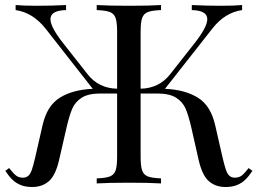

<svg xmlns="http://www.w3.org/2000/svg" viewBox="-20 -728 1023 762"><path d="M875 14.2Q835.4 14.2 808.8 -9Q782.2 -32.2 768.1 -94.2L740.2 -217.8Q728.5 -269 716.8 -296.4Q705.1 -323.7 678.7 -340.3Q652.3 -356.9 604 -356.9H538.1V-106Q538.1 -68.4 544.2 -51.3Q550.3 -34.2 566.7 -27.8Q583 -21.5 619.1 -20V0Q576.7 -2.9 491.2 -2.9Q410.6 -2.9 363.8 0V-20Q399.9 -21.5 416.3 -27.8Q432.6 -34.2 438.7 -51.3Q444.8 -68.4 444.8 -106V-356.9H378.9Q330.6 -356.9 304.4 -340.3Q278.3 -323.7 266.6 -296.4Q254.9 -269 243.2 -217.8L214.8 -94.2Q200.7 -32.2 174.1 -9Q147.5 14.2 107.9 14.2Q81.1 14.2 62 6.3Q43 -1.5 29.3 -14.9Q15.6 -28.3 1 -49.8L16.1 -61Q32.7 -40 43.5 -31.5Q54.2 -22.9 70.8 -22.9Q84.5 -22.9 92.8 -30.8Q101.1 -38.6 106.7 -55.2Q112.3 -71.8 120.1 -105L148.9 -231Q166.5 -308.6 217.5 -340.3Q268.6 -372.1 348.1 -375.5L160.2 -615.2Q109.9 -678.2 42 -688V-708Q72.3 -705.1 127 -705.1Q185.1 -705.1 242.2 -708V-688Q180.2 -686.5 180.2 -651.9Q180.2 -620.6 231 -556.2L327.1 -434.1Q371.1 -377.4 444.8 -376V-602.1Q444.8 -639.6 438.7 -656.7Q432.6 -673.8 416.3 -680.2Q399.9 -686.5 363.8 -688V-708Q410.6 -705.1 491.2 -705.1Q576.7 -705.1 619.1 -708V-688Q583 -686.5 566.7 -680.2Q550.3 -673.8 544.2 -656.7Q538.1 -639.6 538.1 -602.1V-376Q611.8 -377.4 655.8 -434.1L752 -556.2Q802.7 -620.6 802.7 -651.9Q802.7 -686.5 741.2 -688V-708Q797.9 -705.1 856 -705.1Q911.1 -705.1 940.9 -708V-688Q872.6 -678.2 823.2 -615.2L634.8 -375.5Q714.4 -372.1 765.4 -340.3Q816.4 -308.6 834 -231L862.8 -105Q870.6 -71.8 876.2 -55.2Q881.8 -38.6 890.1 -30.8Q898.4 -22.9 912.1 -22.9Q928.7 -22.9 939.7 -31.5Q950.7 -40 966.8 -61L981.9 -49.8Q967.3 -28.3 953.6 -14.9Q939.9 -1.5 920.9 6.3Q901.9 14.2 875 14.2Z"/></svg>

Font: Playfair Display SC
Style: Regular
Weight: 400
Designer: Claus Eggers Sørensen
Foundry: Claus Eggers Sørensen
Version: Version 1.004;PS 001.004;hotconv 1.0.70;makeotf.lib2.5.58329